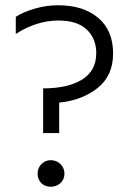

<svg xmlns="http://www.w3.org/2000/svg" viewBox="-20 -702 490 730"><path d="M40 -573C93.3 -607 147.3 -624 202 -624C250 -624 286 -612.5 310 -589.5C334 -566.5 346 -536.7 346 -500C346 -455.3 328 -421.8 292 -399.5C256 -377.2 206.7 -366 144 -366V-196H205V-312C262.3 -317.3 310.8 -335.7 350.5 -367C390.2 -398.3 410 -442.3 410 -499C410 -557 391.2 -602 353.5 -634C315.8 -666 265 -682 201 -682C171 -682 141.2 -677.7 111.5 -669C81.8 -660.3 58 -650 40 -638ZM123 -42C123 -27.3 127.7 -15.3 137 -6C146.3 3.3 158.3 8 173 8C187.7 8 200 3.3 210 -6C220 -15.3 225 -27.3 225 -42C225 -56 220 -68 210 -78C200 -88 187.7 -93 173 -93C159 -93 147.2 -88 137.5 -78C127.8 -68 123 -56 123 -42Z"/></svg>

Font: Hind Light
Style: Regular
Weight: 300
Designer: Manushi Parikh, Satya Rajpurohit
Foundry: Indian Type Foundry
Version: Version 1.201;PS 1.0;hotconv 1.0.78;makeotf.lib2.5.61930; tt